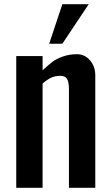

<svg xmlns="http://www.w3.org/2000/svg" viewBox="-20 -891 524 911"><path d="M57.1 0V-625H182.1V-557.6Q210 -583 227.5 -596.7Q245.1 -610.4 276.4 -622.1Q307.6 -633.8 344.7 -633.8Q382.3 -633.8 407.2 -604.5Q432.1 -575.2 432.1 -532.7V0H307.1V-468.8Q307.1 -502 297.9 -516.6Q289.1 -531.2 266.6 -531.2Q244.1 -531.2 226.1 -523.9Q208 -516.6 182.1 -494.6V0ZM213.4 -683.6 275.9 -871.1H400.9L275.9 -683.6Z"/></svg>

Font: Oswald-Regular
Style: Regular
Weight: 400
Designer: vernon adams
Foundry: vernon adams
Version: Version 2.002; ttfautohint (v0.92.18-e454-dirty) -l 8 -r 50 